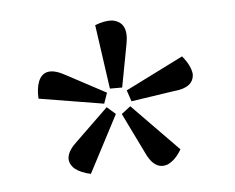

<svg xmlns="http://www.w3.org/2000/svg" viewBox="-33 -740 427 349"><g transform="rotate(-5 180.5 -565.5)"><path d="M190.4 -580.1 205.1 -658.2Q212.9 -698.2 182.6 -703.1Q168.9 -704.1 151.4 -697.3L168 -580.1ZM162.1 -573.2 90.8 -611.3Q52.7 -632.8 41 -604.5Q36.1 -591.8 37.1 -573.2L155.3 -553.7ZM159.2 -546.9 100.6 -490.2Q69.3 -461.9 90.8 -441.4Q101.6 -432.6 120.1 -428.7L174.8 -533.2ZM185.5 -532.2 220.7 -460Q236.3 -424.8 260.7 -433.6Q275.4 -440.4 286.1 -459L202.1 -544.9ZM205.1 -553.7 283.2 -565.4Q320.3 -568.4 320.3 -593.8Q318.4 -609.4 303.7 -627L198.2 -574.2Z"/></g></svg>

Font: Yaldevi Colombo Light
Style: Regular
Weight: 300
Designer: Sol Matas, Denzil Rajitha, Kosala Senevirathne and Pathum Egodawatta
Foundry: Mooniak
Version: Version 1.020 ; ttfautohint (v1.6)